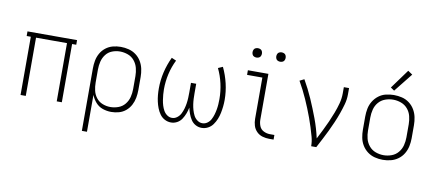

<svg xmlns="http://www.w3.org/2000/svg" viewBox="-80 -1073 3617 1594"><g transform="rotate(10 1728.0 -276.0)"><path d="M114 0H158V-491H419V0H462V-491H497V-530H79V-491H114Z M667 205H710V-106Q723 -72 747.5 -44Q772 -16 807 -4Q842 8 879 8Q912 8 944 -1Q976 -10 1001.5 -31.5Q1027 -53 1042.5 -82.5Q1058 -112 1064 -144.5Q1070 -177 1070 -210V-320Q1070 -354 1063 -387.5Q1056 -421 1038.5 -450.5Q1021 -480 993.5 -500.5Q966 -521 932.5 -529.5Q899 -538 865 -538Q831 -538 798.5 -529.5Q766 -521 739 -500Q712 -479 695.5 -449.5Q679 -420 673 -387Q667 -354 667 -320ZM865 -31Q831 -31 799 -43.5Q767 -56 746 -83Q725 -110 717.5 -143Q710 -176 710 -210V-320Q710 -354 718 -387Q726 -420 746.5 -447Q767 -474 799 -486.5Q831 -499 865 -499Q899 -499 932 -487Q965 -475 987 -448Q1009 -421 1017.5 -387.5Q1026 -354 1026 -320V-210Q1026 -176 1017.5 -142.5Q1009 -109 987 -82Q965 -55 932 -43Q899 -31 865 -31Z M1641 8Q1669 8 1694 -5Q1719 -18 1735.5 -41Q1752 -64 1762.5 -90Q1773 -116 1778.5 -143Q1784 -170 1787 -197.5Q1790 -225 1790 -253Q1790 -323 1774 -391Q1758 -459 1728 -522L1689 -505Q1717 -447 1731.5 -383Q1746 -319 1746 -253Q1746 -231 1744.5 -208.5Q1743 -186 1739 -163.5Q1735 -141 1728.5 -119.5Q1722 -98 1711.5 -78Q1701 -58 1682 -44.5Q1663 -31 1640 -31Q1617 -31 1597 -46Q1577 -61 1566.5 -82Q1556 -103 1549.5 -125.5Q1543 -148 1539.5 -171.5Q1536 -195 1535 -218.5Q1534 -242 1534 -265V-345H1490V-265Q1490 -242 1489 -218.5Q1488 -195 1484.5 -171.5Q1481 -148 1474.5 -125.5Q1468 -103 1457.5 -82Q1447 -61 1427.5 -46Q1408 -31 1384 -31Q1362 -31 1343 -44.5Q1324 -58 1313 -78Q1302 -98 1295.5 -119.5Q1289 -141 1285.5 -163.5Q1282 -186 1280 -208.5Q1278 -231 1278 -253Q1278 -319 1292.5 -383Q1307 -447 1336 -505L1297 -522Q1267 -459 1251 -391Q1235 -323 1235 -253Q1235 -225 1237.5 -197.5Q1240 -170 1246 -143Q1252 -116 1262 -90Q1272 -64 1288.5 -41Q1305 -18 1330 -5Q1355 8 1383 8Q1410 8 1434 -5Q1458 -18 1473 -41Q1488 -64 1497.5 -89Q1507 -114 1512 -140Q1518 -114 1527 -89Q1536 -64 1551 -41Q1566 -18 1590 -5Q1614 8 1641 8Z M2209 0H2247V-39H2209Q2182 -39 2156.5 -51.5Q2131 -64 2120.5 -90Q2110 -116 2110 -143V-530H1937V-491H2066V-143Q2066 -114 2074.5 -86Q2083 -58 2104 -37Q2125 -16 2153 -8Q2181 0 2209 0ZM2188 -646Q2199 -646 2209 -650.5Q2219 -655 2223.5 -665Q2228 -675 2228 -685Q2228 -696 2223.5 -706Q2219 -716 2209 -720.5Q2199 -725 2188 -725Q2178 -725 2168 -720.5Q2158 -716 2153.5 -706Q2149 -696 2149 -685Q2149 -675 2153.5 -665Q2158 -655 2168 -650.5Q2178 -646 2188 -646ZM1988 -646Q1999 -646 2009 -650.5Q2019 -655 2023.5 -665Q2028 -675 2028 -685Q2028 -696 2023.5 -706Q2019 -716 2009 -720.5Q1999 -725 1988 -725Q1978 -725 1968 -720.5Q1958 -716 1953.5 -706Q1949 -696 1949 -685Q1949 -675 1953.5 -665Q1958 -655 1968 -650.5Q1978 -646 1988 -646Z M2564 0H2607Q2627 -38 2647 -76Q2667 -114 2685.5 -152.5Q2704 -191 2721 -230.5Q2738 -270 2752.5 -310.5Q2767 -351 2778.5 -392.5Q2790 -434 2790 -477V-530H2746V-477Q2746 -434 2734.5 -391.5Q2723 -349 2707.5 -308.5Q2692 -268 2674.5 -228.5Q2657 -189 2637.5 -150Q2618 -111 2598 -72Q2580 -154 2550.5 -233Q2521 -312 2487.5 -388.5Q2454 -465 2412 -538L2374 -519Q2394 -484 2412 -448.5Q2430 -413 2446 -377Q2462 -341 2477 -304Q2492 -267 2505.5 -230Q2519 -193 2531 -155Q2543 -117 2553.5 -78.5Q2564 -40 2564 0Z M3168 8Q3202 8 3235.5 -0.5Q3269 -9 3297 -29.5Q3325 -50 3342.5 -79.5Q3360 -109 3367 -142.5Q3374 -176 3374 -210V-320Q3374 -354 3367 -387.5Q3360 -421 3342.5 -450.5Q3325 -480 3297 -501Q3269 -522 3235.5 -530Q3202 -538 3168 -538Q3134 -538 3100.5 -530Q3067 -522 3039.5 -501Q3012 -480 2994 -450.5Q2976 -421 2969.5 -387.5Q2963 -354 2963 -320V-210Q2963 -176 2969.5 -142.5Q2976 -109 2994 -79.5Q3012 -50 3039.5 -29.5Q3067 -9 3100.5 -0.5Q3134 8 3168 8ZM3168 -31Q3134 -31 3101 -43Q3068 -55 3045.5 -82Q3023 -109 3014.5 -142.5Q3006 -176 3006 -210V-320Q3006 -354 3014.5 -388Q3023 -422 3045.5 -448.5Q3068 -475 3101 -487Q3134 -499 3168 -499Q3202 -499 3235 -487Q3268 -475 3290.5 -448.5Q3313 -422 3321.5 -388Q3330 -354 3330 -320V-210Q3330 -176 3321.5 -142.5Q3313 -109 3290.5 -82Q3268 -55 3235 -43Q3202 -31 3168 -31ZM3162 -574 3287 -731 3249 -757 3131 -595Z"/></g></svg>

Font: Iosevka Sparkle Extralight
Style: Regular
Weight: 200
Designer: Belleve Invis
Foundry: Belleve Invis
Version: Version 4.5.0; ttfautohint (v1.8.3)